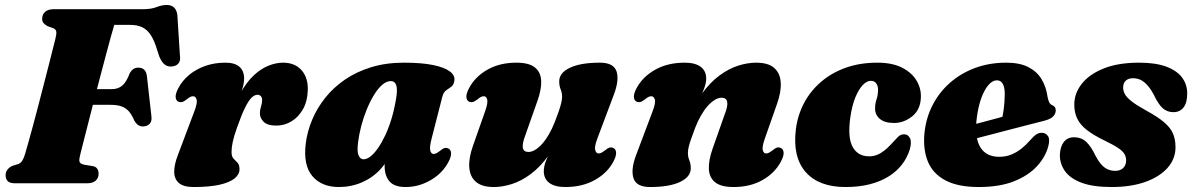

<svg xmlns="http://www.w3.org/2000/svg" viewBox="-20 -737 4800 772"><path d="M149.5 -661.5Q149.5 -678.5 161.2 -689.2Q173 -700 196 -700H554Q588 -700 609.5 -708.5Q631 -717 650.5 -717Q687 -717 693 -678L703.5 -513Q706.5 -494 698.5 -483.2Q690.5 -472.5 674.5 -470Q656 -467.5 643.5 -476.5Q631 -485.5 621 -508.5L612.5 -534Q601.5 -572 587.2 -594.5Q573 -617 552.8 -627Q532.5 -637 502.5 -637H439.5Q434.5 -620.5 425.2 -587.2Q416 -554 404.5 -510.5Q393 -467 380.2 -418.5Q367.5 -370 355.2 -322.2Q343 -274.5 332.5 -233Q322 -191.5 314.2 -161.5Q306.5 -131.5 303.5 -119Q298 -99 299.2 -88.8Q300.5 -78.5 319.5 -74.5L353.5 -69Q366 -66.5 371.2 -58.2Q376.5 -50 376.5 -38.5Q376.5 -21.5 364.8 -10.8Q353 0 330 0H42Q18.5 0 10.5 -9.2Q2.5 -18.5 2.5 -32.5Q2.5 -45.5 10.5 -55.5Q18.5 -65.5 31 -70.5L53.5 -77.5Q63.5 -81.5 69.5 -90.8Q75.5 -100 81 -118.5Q86 -134.5 94.2 -164.5Q102.5 -194.5 113 -233Q123.5 -271.5 134.5 -314.2Q145.5 -357 156.5 -399.2Q167.5 -441.5 176.8 -478.2Q186 -515 192.8 -541.8Q199.5 -568.5 202.5 -580Q208 -601.5 206.2 -610.5Q204.5 -619.5 193 -624L172 -631.5Q161.5 -637 155.5 -643.8Q149.5 -650.5 149.5 -661.5ZM274 -378.5H429Q455 -378.5 472 -393.2Q489 -408 502 -443.5Q509 -455 517.2 -460Q525.5 -465 536 -465Q552 -465 560.2 -456.2Q568.5 -447.5 570.5 -432.5L588.5 -272.5Q592 -250 582 -239.5Q572 -229 555 -228.5Q542.5 -228.5 534.2 -235Q526 -241.5 520 -252Q511 -274 499.2 -288Q487.5 -302 469.8 -308.8Q452 -315.5 425 -315.5H255.5Z M696.5 -328.5Q687 -333.5 686.2 -347Q685.5 -360.5 696.5 -381.5Q712.5 -412.5 740.5 -435.8Q768.5 -459 805.5 -472Q842.5 -485 886 -485Q924 -485 942.8 -468.5Q961.5 -452 961.5 -421Q961.5 -402.5 954.5 -380Q947.5 -357.5 938 -333.2Q928.5 -309 920.5 -285Q912.5 -261 911 -239.5L901 -243Q919.5 -313.5 945.5 -360.5Q971.5 -407.5 1001.2 -434.8Q1031 -462 1061 -473.5Q1091 -485 1117.5 -485Q1166.5 -485 1193 -454.2Q1219.5 -423.5 1217.5 -373.5Q1216 -329 1197.8 -297.2Q1179.5 -265.5 1151.5 -248.8Q1123.5 -232 1091.5 -232Q1055.5 -232 1040.2 -247.2Q1025 -262.5 1025 -281Q1025 -295.5 1029.5 -308.8Q1034 -322 1034 -335Q1034 -345 1028.8 -350.5Q1023.5 -356 1015.5 -356Q1004 -356 992 -344.8Q980 -333.5 965.8 -305Q951.5 -276.5 933 -224Q920.5 -188.5 915.8 -166.5Q911 -144.5 911 -126Q911 -107.5 919 -99.2Q927 -91 935 -82.8Q943 -74.5 943 -56Q943 -35.5 922.8 -19.2Q902.5 -3 861.8 6Q821 15 758.5 15Q718.5 15 699.8 -0.8Q681 -16.5 680.5 -45.2Q680 -74 695 -113L761.5 -289.5Q774.5 -323.5 770.5 -336.8Q766.5 -350 756.5 -350Q751 -350 745.5 -347.5Q740 -345 731.5 -338Q719.5 -328.5 711.8 -326.8Q704 -325 696.5 -328.5Z M1715.5 -180Q1706.5 -145 1710 -131.5Q1713.5 -118 1723.5 -118Q1729 -118 1734.5 -120.8Q1740 -123.5 1748.5 -130Q1760.5 -140 1768.2 -141.8Q1776 -143.5 1783.5 -139.5Q1793 -134.5 1793.8 -121Q1794.5 -107.5 1783.5 -86.5Q1760 -41 1712.2 -13Q1664.5 15 1611 15Q1565.5 15 1546 -7.8Q1526.5 -30.5 1526.5 -69.5Q1526.5 -82 1527.5 -95.5Q1528.5 -109 1530.2 -123Q1532 -137 1534.5 -150.5Q1537 -164 1540 -176.5L1554 -136.5Q1541.5 -91 1510 -56.8Q1478.5 -22.5 1435.2 -3.8Q1392 15 1343 15Q1273 15 1235.8 -29Q1198.5 -73 1209.5 -161Q1215.5 -208.5 1235 -255.2Q1254.5 -302 1287.5 -343.5Q1320.5 -385 1366.8 -416.8Q1413 -448.5 1472.5 -466.8Q1532 -485 1604 -485Q1675.5 -485 1721.5 -475.5Q1767.5 -466 1788.8 -449.8Q1810 -433.5 1807 -413.5Q1804.5 -395.5 1794.5 -388.2Q1784.5 -381 1774 -373.8Q1763.5 -366.5 1758.5 -348ZM1419.5 -163.5Q1415 -125.5 1422.2 -111Q1429.5 -96.5 1441.5 -96.5Q1455 -96.5 1469.8 -108Q1484.5 -119.5 1499.5 -141Q1514.5 -162.5 1528.5 -192Q1542.5 -221.5 1553.8 -258.2Q1565 -295 1572 -336.5Q1579 -375.5 1573.5 -393.2Q1568 -411 1551.5 -411Q1534 -411 1516.8 -396Q1499.5 -381 1483.8 -355.2Q1468 -329.5 1454.8 -297.2Q1441.5 -265 1432.5 -230.5Q1423.5 -196 1419.5 -163.5Z M2447 -141.5Q2456.5 -136.5 2457.2 -123Q2458 -109.5 2447 -88.5Q2423 -42 2372.2 -13.5Q2321.5 15 2253 15Q2211 15 2188.8 -1.5Q2166.5 -18 2166.5 -49Q2166.5 -67.5 2175.2 -90Q2184 -112.5 2195.5 -136.8Q2207 -161 2216.8 -185Q2226.5 -209 2228 -230.5L2245 -226Q2219 -157.5 2185 -111Q2151 -64.5 2113.5 -36.8Q2076 -9 2038 3Q2000 15 1965.5 15Q1917.5 15 1893.2 -6.2Q1869 -27.5 1866.8 -64.8Q1864.5 -102 1881.5 -150L1930.5 -289.5Q1942.5 -323.5 1939 -336.8Q1935.5 -350 1925.5 -350Q1920 -350 1914.5 -347.5Q1909 -345 1900.5 -338Q1888.5 -328.5 1880.8 -326.8Q1873 -325 1865.5 -328.5Q1856 -333.5 1855.2 -347Q1854.5 -360.5 1865.5 -381.5Q1889.5 -428 1939.2 -456.5Q1989 -485 2056.5 -485Q2107 -485 2130.8 -465.8Q2154.5 -446.5 2156 -412Q2157.5 -377.5 2141 -331.5L2092 -192.5Q2079.5 -159.5 2082.2 -142.8Q2085 -126 2105 -126Q2118 -126 2132.2 -134.8Q2146.5 -143.5 2160.5 -159.2Q2174.5 -175 2187.2 -197Q2200 -219 2210.5 -246Q2220 -270 2226.5 -289Q2233 -308 2236.5 -322.5Q2240 -337 2240 -347.5Q2240 -364 2234.2 -378Q2228.5 -392 2228.5 -410Q2228.5 -444 2271.5 -464.5Q2314.5 -485 2392 -485Q2447 -485 2458.8 -450.5Q2470.5 -416 2448.5 -357L2382 -180.5Q2369.5 -147 2373.2 -133.5Q2377 -120 2387 -120Q2392.5 -120 2398 -122.8Q2403.5 -125.5 2412 -132Q2424 -142 2431.8 -143.8Q2439.5 -145.5 2447 -141.5Z M2539 -328.5Q2529.5 -333.5 2528.8 -347Q2528 -360.5 2539 -381.5Q2563.5 -428 2614 -456.5Q2664.5 -485 2733 -485Q2775 -485 2797.2 -468.5Q2819.5 -452 2819.5 -421Q2819.5 -402.5 2810.8 -380Q2802 -357.5 2790.5 -333.2Q2779 -309 2769.2 -285Q2759.5 -261 2758 -239.5L2741 -244Q2767.5 -312.5 2801.2 -359Q2835 -405.5 2872.5 -433.2Q2910 -461 2948 -473Q2986 -485 3020.5 -485Q3069 -485 3093 -463.8Q3117 -442.5 3119.2 -405.2Q3121.5 -368 3104.5 -320L3055.5 -180.5Q3043.5 -146.5 3047 -133.2Q3050.5 -120 3060.5 -120Q3066 -120 3071.5 -122.8Q3077 -125.5 3085.5 -132Q3097.5 -142 3105.2 -143.8Q3113 -145.5 3120.5 -141.5Q3130 -136.5 3130.8 -123Q3131.5 -109.5 3120.5 -88.5Q3096.5 -42 3046.8 -13.5Q2997 15 2929.5 15Q2879 15 2855.2 -4.2Q2831.5 -23.5 2830.2 -58.2Q2829 -93 2845 -138.5L2894 -277.5Q2907 -310.5 2904 -327.2Q2901 -344 2881 -344Q2868 -344 2853.8 -335.2Q2839.5 -326.5 2825.5 -310.8Q2811.5 -295 2798.8 -273Q2786 -251 2775.5 -224Q2766.5 -200 2759.8 -181Q2753 -162 2749.5 -147.8Q2746 -133.5 2746 -122.5Q2746 -106 2751.8 -92Q2757.5 -78 2757.5 -60Q2757.5 -26 2714.5 -5.5Q2671.5 15 2594 15Q2539.5 15 2527.5 -19.5Q2515.5 -54 2537.5 -113L2604 -289.5Q2617 -323.5 2613 -336.8Q2609 -350 2599 -350Q2593.5 -350 2588 -347.5Q2582.5 -345 2574 -338Q2562 -328.5 2554.2 -326.8Q2546.5 -325 2539 -328.5Z M3481.5 -412Q3465.5 -412 3449.2 -395.2Q3433 -378.5 3419.5 -346Q3406 -313.5 3399 -265Q3387.5 -183.5 3408.5 -146Q3429.5 -108.5 3474.5 -108.5Q3491.5 -108.5 3506.2 -114.2Q3521 -120 3534.8 -130.8Q3548.5 -141.5 3562 -156Q3580.5 -176.5 3591 -187Q3601.5 -197.5 3616.5 -197Q3631.5 -196.5 3639 -181Q3646.5 -165.5 3638 -136Q3628 -103 3606.5 -75.2Q3585 -47.5 3552.5 -27.2Q3520 -7 3476.8 4Q3433.5 15 3379.5 15Q3272.5 15 3219.5 -45.2Q3166.5 -105.5 3180 -217Q3187 -273 3212.5 -321.8Q3238 -370.5 3280.5 -407.2Q3323 -444 3380.2 -464.5Q3437.5 -485 3507.5 -485Q3569 -485 3608.5 -464.2Q3648 -443.5 3666.5 -411Q3685 -378.5 3682.5 -342Q3680 -294.5 3646.8 -268.5Q3613.5 -242.5 3575 -242.5Q3537 -242.5 3517.5 -259.2Q3498 -276 3498.5 -302Q3499 -322 3504.5 -337.8Q3510 -353.5 3510.5 -374Q3511 -390.5 3503.5 -401.2Q3496 -412 3481.5 -412Z M3797.5 -210.5Q3797.5 -210.5 3814.2 -215Q3831 -219.5 3857.8 -226.5Q3884.5 -233.5 3915.2 -241.8Q3946 -250 3975.5 -257.8Q4005 -265.5 4026 -271.5L4006 -249.5Q4012 -269.5 4015.8 -297.2Q4019.5 -325 4020 -359Q4020 -385 4012.2 -399.5Q4004.5 -414 3988.5 -414Q3975 -414 3962 -402.8Q3949 -391.5 3937.8 -370.2Q3926.5 -349 3918.2 -318.8Q3910 -288.5 3906 -250Q3899.5 -179.5 3923 -143Q3946.5 -106.5 3998 -106.5Q4023.5 -106.5 4045 -115Q4066.5 -123.5 4085.5 -138.2Q4104.5 -153 4121 -172Q4137 -190.5 4147.5 -197Q4158 -203.5 4170.5 -203Q4185 -202.5 4193.8 -189.8Q4202.5 -177 4195 -149Q4184 -106.5 4149.8 -69Q4115.5 -31.5 4057.5 -8.2Q3999.5 15 3915.5 15Q3832.5 15 3782 -11.5Q3731.5 -38 3711.2 -86.5Q3691 -135 3697 -201Q3703 -261.5 3729.2 -313.2Q3755.5 -365 3799 -403.5Q3842.5 -442 3900 -463.5Q3957.5 -485 4025.5 -485Q4080.5 -485 4115.2 -467Q4150 -449 4168.2 -418.2Q4186.5 -387.5 4192 -348Q4194 -336.5 4198 -327.2Q4202 -318 4209 -315Q4216.5 -312 4220.8 -307Q4225 -302 4225 -293Q4225 -280.5 4215.2 -269.5Q4205.5 -258.5 4179 -251.5Q4155 -245.5 4118.2 -236Q4081.5 -226.5 4039 -215.5Q3996.5 -204.5 3954.8 -193.5Q3913 -182.5 3878.5 -173.8Q3844 -165 3823.2 -159.5Q3802.5 -154 3802.5 -154Z M4463.5 -50Q4484.5 -50 4496.2 -61.5Q4508 -73 4508 -91.5Q4508 -106 4501.2 -117.8Q4494.5 -129.5 4475.5 -142.2Q4456.5 -155 4419 -173Q4376 -194 4349.8 -214.5Q4323.5 -235 4311.5 -259.8Q4299.5 -284.5 4299.5 -316.5Q4299.5 -362 4329.8 -400.2Q4360 -438.5 4418 -461.8Q4476 -485 4560.5 -485Q4626.5 -485 4669 -469.2Q4711.5 -453.5 4732.5 -425.8Q4753.5 -398 4753.5 -362Q4754 -325 4739.2 -305.5Q4724.5 -286 4698 -286Q4673.5 -286 4655.5 -301.5Q4637.5 -317 4618.5 -357.5Q4601 -390 4581.2 -406.2Q4561.5 -422.5 4536 -422.5Q4517.5 -422.5 4506.8 -413Q4496 -403.5 4496 -384.5Q4496 -371.5 4503 -358.5Q4510 -345.5 4529.5 -330Q4549 -314.5 4586 -294Q4634 -268 4660.2 -245.8Q4686.5 -223.5 4696.5 -199.8Q4706.5 -176 4706.5 -145Q4706.5 -98 4674.5 -62Q4642.5 -26 4585 -5.5Q4527.5 15 4450 15Q4375 15 4329 -2.2Q4283 -19.5 4262.2 -48.8Q4241.5 -78 4241.5 -113.5Q4242.5 -146.5 4257.2 -165.8Q4272 -185 4298 -185Q4328.5 -185 4348 -166.2Q4367.5 -147.5 4385 -110.5Q4403.5 -76 4422 -63Q4440.5 -50 4463.5 -50Z"/></svg>

Font: Fraunces
Style: Italic
Weight: 900
Italic angle: -16°
Version: Version 1.000;[0bf87f6ff]